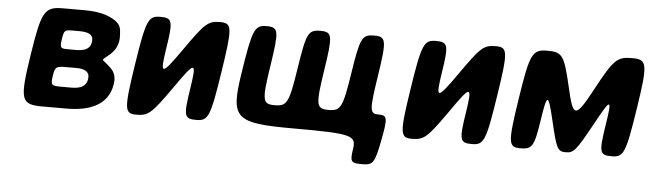

<svg xmlns="http://www.w3.org/2000/svg" viewBox="-45 -695 3448 1018"><g transform="rotate(5 1679.0 -185.5)"><path d="M566 -381C568 -393 568 -405 567 -416C564 -444 573 -478 490 -510C456 -523 413 -528 366 -528H256C155 -528 141 -504 104 -264C67 -24 75 0 191 0H318C436 0 539 -35 557 -151C563 -188 553 -215 533 -234C479 -289 471 -260 527 -310C547 -328 561 -351 566 -381ZM419 -165C413 -125 379 -113 335 -113H279C227 -113 224 -118 231 -166C238 -214 244 -219 296 -219H352C397 -219 425 -205 419 -165ZM422 -362C416 -324 384 -314 341 -314H298C258 -314 255 -319 262 -365C269 -410 273 -415 309 -415H348C396 -415 429 -406 422 -362Z M907 -366C803 -218 795 -218 818 -366C841 -513 836 -528 772 -528C708 -528 697 -504 660 -264C623 -24 626 0 690 0C754 0 771 -15 875 -163C978 -311 986 -311 963 -163C940 -15 944 0 1009 0C1073 0 1083 -24 1120 -264C1157 -504 1155 -528 1091 -528C1026 -528 1010 -513 907 -366Z M1338 -528C1273 -528 1263 -504 1226 -264C1189 -24 1216 0 1524 0C1832 0 1862 7 1851 79C1840 150 1845 157 1905 157C1964 157 1972 145 1996 22C2020 -101 2016 -113 1969 -113C1921 -113 1920 -132 1949 -321C1978 -509 1974 -528 1910 -528C1846 -528 1836 -509 1807 -321C1778 -133 1768 -114 1703 -114C1637 -114 1633 -133 1662 -321C1691 -509 1688 -528 1624 -528C1559 -528 1550 -509 1521 -321C1492 -133 1482 -114 1417 -114C1351 -114 1347 -133 1376 -321C1405 -509 1402 -528 1338 -528Z M2374 -366C2270 -218 2262 -218 2285 -366C2308 -513 2303 -528 2239 -528C2175 -528 2164 -504 2127 -264C2090 -24 2093 0 2157 0C2221 0 2238 -15 2342 -163C2445 -311 2453 -311 2430 -163C2407 -15 2411 0 2476 0C2540 0 2550 -24 2587 -264C2624 -504 2622 -528 2558 -528C2493 -528 2477 -513 2374 -366Z M2961 -348C2923 -511 2912 -528 2832 -528C2752 -528 2740 -504 2703 -264C2666 -24 2669 0 2733 0C2797 0 2807 -15 2829 -160C2851 -304 2857 -304 2891 -160C2925 -15 2932 0 2975 0C3018 0 3030 -15 3111 -162C3191 -309 3197 -309 3174 -162C3151 -15 3155 0 3220 0C3284 0 3294 -24 3331 -264C3368 -504 3364 -528 3284 -528C3203 -528 3186 -511 3098 -348C3010 -184 2998 -184 2961 -348Z"/></g></svg>

Font: Asimov Print
Style: AIt
Weight: 500
Designer: Google
Version: Version 2.000980: 2014